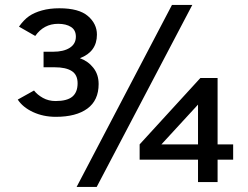

<svg xmlns="http://www.w3.org/2000/svg" viewBox="-20 -721 990 766"><path d="M365.7 24.9H285.6L666 -701.2H747.1ZM848.1 -84V5.4H770V-84H537.1V-145L779.3 -409.7H848.1V-145H910.2V-84ZM770 -303.7 624 -145H770ZM373.5 -385.7Q373.5 -320.8 328.6 -287.8Q283.7 -254.9 202.6 -254.9Q152.8 -254.9 111.8 -273.9Q70.8 -293 50.8 -323.7L115.7 -359.9Q128.9 -342.8 151.4 -330.3Q173.8 -317.9 201.7 -317.9Q247.6 -317.9 268.6 -335.4Q289.6 -353 289.6 -388.7Q289.6 -422.9 266.1 -437.7Q242.7 -452.6 197.8 -452.6H153.8V-514.6H191.9Q233.9 -514.6 258.3 -530.3Q282.7 -545.9 282.7 -574.7Q282.7 -601.1 263.2 -613.5Q243.7 -626 211.9 -626Q154.8 -626 120.6 -577.6L55.7 -614.7Q75.2 -642.1 95.9 -656.5Q116.7 -670.9 147.5 -679.4Q178.2 -688 216.8 -688Q294.9 -688 330.8 -657Q366.7 -626 366.7 -583Q366.7 -514.6 298.8 -488.8Q331.5 -477.1 352.5 -450.4Q373.5 -423.8 373.5 -385.7Z"/></svg>

Font: Lorenzo Sans
Style: Regular
Weight: 400
Foundry: Intel Corporation
Version: Version 1.00; ttfautohint (v1.5)